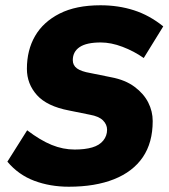

<svg xmlns="http://www.w3.org/2000/svg" viewBox="-20 -698 639 728"><path d="M241 10Q170 10 110 -12.5Q50 -35 8 -85L83 -204Q133 -166 176 -148.5Q219 -131 263 -131Q302 -131 329.5 -139Q357 -147 371.5 -165Q386 -183 386 -206Q386 -226 370.5 -241.5Q355 -257 321 -263L242 -279Q158 -295 120 -337.5Q82 -380 82 -437Q82 -508 113 -561.5Q144 -615 206 -646.5Q268 -678 361 -678Q429 -678 488 -659Q547 -640 599 -598L525 -478Q488 -504 444.5 -520.5Q401 -537 362 -537Q308 -537 282 -519.5Q256 -502 256 -470Q256 -450 272 -438.5Q288 -427 323 -421L402 -405Q455 -395 490 -369Q525 -343 542 -309.5Q559 -276 559 -239Q559 -157 521.5 -102Q484 -47 412.5 -18.5Q341 10 241 10Z"/></svg>

Font: Gantari ExtraBold
Style: Italic
Weight: 800
Italic angle: -10°
Designer: Anugrah Pasau
Foundry: Lafontype
Version: Version 1.000